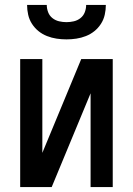

<svg xmlns="http://www.w3.org/2000/svg" viewBox="-20 -760 540 780"><path d="M62 0V-520H152V-139L310 -520H438V0H348V-381L190 0ZM250 -600Q230 -600 210 -603Q190 -606 171 -613.5Q152 -621 136.5 -633.5Q121 -646 110 -663Q99 -680 94.5 -700Q90 -720 90 -740H170Q170 -725 175.5 -710.5Q181 -696 193 -686.5Q205 -677 220 -673.5Q235 -670 250 -670Q265 -670 280 -673.5Q295 -677 307 -686.5Q319 -696 324.5 -710.5Q330 -725 330 -740H410Q410 -720 405.5 -700Q401 -680 390 -663Q379 -646 363.5 -633.5Q348 -621 329 -613.5Q310 -606 290 -603Q270 -600 250 -600Z"/></svg>

Font: Iosevka Bendy Medium
Style: Regular
Weight: 500
Monospace: yes
Designer: Belleve Invis
Foundry: Belleve Invis
Version: Version 30.1.2